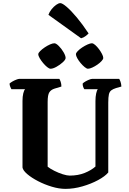

<svg xmlns="http://www.w3.org/2000/svg" viewBox="-20 -1209 824 1229"><path d="M399 0Q358 0 311.5 -14Q265 -28 223.5 -49.5Q182 -71 154.5 -94.5Q127 -118 124 -137V-563Q124 -591 129 -611.5Q134 -632 141 -638H53Q50 -643 46 -652.5Q42 -662 41 -674Q47 -680 59 -687Q71 -694 84 -699Q97 -704 102 -704H360Q364 -698 368.5 -685Q373 -672 373 -655L330 -642Q307 -635 296 -618.5Q285 -602 285 -556V-142Q301 -129 328 -115.5Q355 -102 382 -93.5Q409 -85 426 -85Q480 -85 522 -102Q564 -119 591 -143V-562Q591 -590 595.5 -610.5Q600 -631 606 -638H520Q516 -643 512.5 -652.5Q509 -662 509 -674Q514 -680 526 -687Q538 -694 550.5 -699Q563 -704 569 -704H743Q747 -698 751.5 -685.5Q756 -673 757 -655L722 -645Q703 -639 692 -630.5Q681 -622 677 -604.5Q673 -587 673 -552V-105Q652 -80 607.5 -56Q563 -32 507.5 -16Q452 0 399 0ZM543 -769Q535 -769 522 -779.5Q509 -790 496 -805.5Q483 -821 474.5 -836.5Q466 -852 466 -862Q466 -870 477.5 -882Q489 -894 506.5 -905.5Q524 -917 541 -924.5Q558 -932 568 -932Q577 -932 589.5 -921Q602 -910 613.5 -894.5Q625 -879 633 -863.5Q641 -848 641 -838Q641 -830 630 -818Q619 -806 603 -795Q587 -784 570.5 -776.5Q554 -769 543 -769ZM304 -769Q295 -769 282 -779.5Q269 -790 256 -805.5Q243 -821 234 -836.5Q225 -852 225 -862Q225 -870 237 -882Q249 -894 266 -905.5Q283 -917 300 -924.5Q317 -932 328 -932Q339 -932 356.5 -914.5Q374 -897 387 -874.5Q400 -852 400 -838Q400 -827 382 -810.5Q364 -794 341.5 -781.5Q319 -769 304 -769ZM499 -964 290 -1114Q296 -1132 310 -1149.5Q324 -1167 339.5 -1178Q355 -1189 366 -1189Q379 -1189 407 -1165Q435 -1141 471.5 -1097.5Q508 -1054 547 -995Q542 -989 528.5 -978.5Q515 -968 499 -964Z"/></svg>

Font: Texturina ExtraBold
Style: Regular
Weight: 800
Designer: Guillermo Torres Carreño
Foundry: Omnibus-Type
Version: Version 1.002; ttfautohint (v1.8.3)